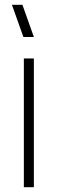

<svg xmlns="http://www.w3.org/2000/svg" viewBox="-20 -785 242 805"><path d="M122 -630 74 -765H30L78 -630ZM122 0V-540H80V0Z"/></svg>

Font: Vela Sans ExtLt
Style: Regular
Weight: 200
Designer: Principal design: Mikhail Sharanda - project Manrope.
Design modification: Ravid Balaliev
Foundry: Mikhail Sharanda
Version: Version 1.001